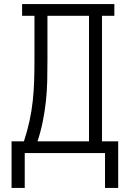

<svg xmlns="http://www.w3.org/2000/svg" viewBox="-20 -755 640 947"><path d="M102 172H37V-58H98Q114 -106 125 -156Q136 -206 141.5 -256.5Q147 -307 148.5 -358Q150 -409 150 -459V-677H89V-735H544V-677H483V-58H563V172H498V0H102ZM419 -58V-677H214V-459Q214 -409 213 -358Q212 -307 206.5 -256.5Q201 -206 191 -156Q181 -106 165 -58Z"/></svg>

Font: Iosevka Slab Light Extended
Style: Regular
Weight: 300
Width: 7
Monospace: yes
Designer: Belleve Invis
Foundry: Belleve Invis
Version: Version 11.1.0; ttfautohint (v1.8.3)